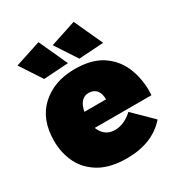

<svg xmlns="http://www.w3.org/2000/svg" viewBox="-183 -908 980 1044"><g transform="rotate(-30 307.0 -386.0)"><path d="M313 8Q212.5 8 146.5 -28.5Q77.5 -68 46.2 -132Q15 -196 15 -271Q15 -407 96.5 -481Q178 -555 307 -555Q406.5 -555 471.5 -515.5Q538.5 -472.5 568.8 -403Q599 -333.5 599 -251L598 -223H242Q268 -158 333 -158Q391 -158 444 -207L561 -92Q473 8 313 8ZM137 -591 48 -727 210 -780 292 -601ZM373 -327Q373 -401 309 -405Q252 -405 237 -327ZM358 -591 269 -727 431 -780 513 -601Z"/></g></svg>

Font: Argentum Novus Black
Style: Regular
Weight: 900
Designer: Julieta Ulanovsky (font) & Cristiano Sobral (main changes)
Foundry: Julieta Ulanovsky (font) & Cristiano Sobral (main changes)
Version: Version 3.00;November 27, 2020;FontCreator 13.0.0.2655 64-bi